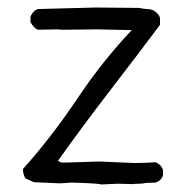

<svg xmlns="http://www.w3.org/2000/svg" viewBox="-20 -495 494 510"><path d="M249 -5Q242 -8 171 -10L139 -8L70 -11L48 -21Q41 -31 41 -46Q117 -131 185 -232.5Q253 -334 330 -415L238 -417L146 -416L133 -417L81 -416Q71 -419 61 -436V-451Q68 -467 81 -471L233 -475L349 -474Q363 -471 376 -470.5Q389 -470 399 -458Q405 -452 405 -445V-429Q339 -341 268.5 -249.5Q198 -158 134 -68Q141 -63 148 -63L244 -66L336 -62Q365 -62 393 -64Q407 -59 413 -44V-30Q409 -15 393 -10L367 -9Q359 -7 350.5 -7Q342 -7 331 -6L293 -7Z"/></svg>

Font: Yozai
Style: Regular
Weight: 400
Designer: LXGW / Y.OzVox
Foundry: LXGW / Y.OzVox
Version: Version 0.861;October 22, 2024